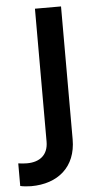

<svg xmlns="http://www.w3.org/2000/svg" viewBox="-118 -575 418 829"><g transform="rotate(-5 90.5 -160.0)"><path d="M-17 221C99 221 179 155 179 35V-541H66V35C66 92 30 121 -26 121C-38 121 -51 120 -64 118V216C-52 219 -31 221 -17 221Z"/></g></svg>

Font: Mluvka SemiBold
Style: Regular
Weight: 600
Designer: Modified by Jiří Krblich, Original typeface by Gumpita Rahayu
Foundry: Gumpita Rahayu & Jiří Krblich
Version: Version 2.000;Glyphs 3.1.1 (3134)